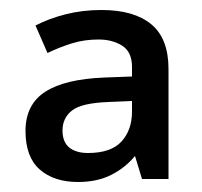

<svg xmlns="http://www.w3.org/2000/svg" viewBox="-20 -742 404 384"><path d="M183 -722Q248 -722 282.5 -693.5Q317 -665 317 -604V-384H264L250 -430Q230 -406 202 -392Q174 -378 136 -378Q88 -378 59.5 -403Q31 -428 31 -480Q31 -533 70.5 -558.5Q110 -584 190 -587L244 -589V-608Q244 -638 224.5 -650.5Q205 -663 177 -663Q149 -663 124.5 -655.5Q100 -648 75 -636L51 -691Q78 -705 111.5 -713.5Q145 -722 183 -722ZM197 -538Q143 -536 124 -521Q105 -506 105 -481Q105 -458 118.5 -447Q132 -436 156 -436Q202 -436 223 -459Q244 -482 244 -519V-540Z"/></svg>

Font: Noto Sans Lao Medium
Style: Regular
Weight: 500
Designer: Monotype Design Team
Foundry: Monotype Imaging Inc.
Version: Version 2.003; ttfautohint (v1.8.4.7-5d5b)